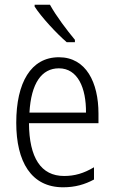

<svg xmlns="http://www.w3.org/2000/svg" viewBox="-20 -785 485 815"><path d="M192 -765H127V-757C156 -712 220 -643 263 -606H298V-616C264 -657 219 -716 192 -765ZM230 -542C111 -542 49 -434 49 -264C49 -99 112 10 248 10C299 10 340 -2 379 -23V-75C335 -49 297 -38 252 -38C154 -38 104 -115 103 -262H398V-303C398 -434 346 -542 230 -542ZM230 -495C310 -495 346 -412 345 -307H105C112 -432 157 -495 230 -495Z"/></svg>

Font: Noto Sans Armenian Condensed Light
Style: Regular
Weight: 300
Width: 3
Designer: Monotype Design Team
Foundry: Monotype Imaging Inc.
Version: Version 2.008